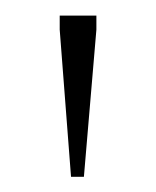

<svg xmlns="http://www.w3.org/2000/svg" viewBox="-20 -696 200 246"><path d="M71 -469.5 56.5 -658V-676H103.5V-658L87.5 -469.5Z"/></svg>

Font: Newsreader 16pt 16pt ExtraLight
Style: Regular
Weight: 250
Version: Version 1.003